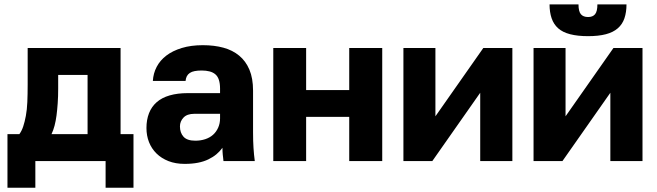

<svg xmlns="http://www.w3.org/2000/svg" viewBox="-20 -755 3081 900"><path d="M15 125H145.7V0H475V125H605.7V-126.3H545.2V-530H109.7V-360Q109.7 -312.8 108.1 -276.7Q106.5 -240.5 101.2 -211.9Q95.8 -183.3 88.8 -162.2Q81.8 -141.1 70.8 -126.3H15ZM221.5 -126.3Q230.2 -144.7 235.8 -166.1Q241.4 -187.5 244.9 -213.6Q248.3 -239.7 250.5 -271.2Q252.7 -302.8 252.7 -340V-403.7H390.5V-126.3Z M845.7 13.2Q880.5 13.2 907.8 7.8Q935.2 2.5 956.8 -8Q978.5 -18.5 994.7 -32.1Q1010.8 -45.7 1022.7 -62.2Q1022.7 -53.3 1023.1 -45.2Q1023.5 -37 1024.2 -30.1Q1025 -23.2 1025.8 -16.2Q1026.6 -9.3 1027.5 0H1174.3Q1170.3 -30 1168.3 -61.5Q1166.2 -93 1166.2 -135V-330Q1166.2 -388.3 1149.1 -428.5Q1132 -468.8 1101.1 -494.2Q1070.3 -519.7 1027.4 -531.4Q984.5 -543.2 930.5 -543.2Q875.2 -543.2 832 -530Q788.8 -516.8 759.7 -494.5Q730.5 -472.2 714.5 -441.7Q698.5 -411.2 696.5 -375.5H849.8Q851 -388.2 855.7 -397.5Q860.5 -406.8 869.7 -413Q878.8 -419.2 892.8 -421.8Q906.7 -424.5 925.5 -424.5Q946 -424.5 962.1 -420.3Q978.2 -416.2 989.3 -406.8Q1000.5 -397.5 1006 -380.6Q1011.5 -363.6 1011.5 -340V-318.5H861Q812.2 -318.5 775.4 -307.8Q738.7 -297.2 714.6 -276.1Q690.5 -255 678.5 -224.3Q666.5 -193.7 666.5 -155Q666.5 -119 678.5 -88.7Q690.5 -58.3 713.4 -35.7Q736.4 -13 769.6 0.1Q802.8 13.2 845.7 13.2ZM895.5 -95.5Q856.9 -95.5 840.2 -114.2Q823.5 -132.8 823.5 -162.5Q823.5 -186.3 840.3 -203.9Q857 -221.5 890.5 -221.5H1011.5V-200Q1011.5 -176.4 1002.6 -156.5Q993.7 -136.5 978.4 -123Q963.1 -109.5 941.8 -102.5Q920.5 -95.5 895.5 -95.5Z M1261 0H1415V-207.3H1617V0H1771.7V-530H1617V-332.7H1415V-530H1261Z M1871 0H2006.5L2231 -320.2V0H2381.7V-530H2245.5L2021 -209.8V-530H1871Z M2481 0H2616.5L2841 -320.2V0H2991.7V-530H2855.5L2631 -209.8V-530H2481ZM2736.5 -585.5Q2785.3 -585.5 2819.8 -594.5Q2854.2 -603.5 2875.8 -622.3Q2897.5 -641.1 2907.1 -669.5Q2916.7 -697.9 2916.7 -734.5H2780.3Q2780.3 -701.5 2769.4 -688.3Q2758.5 -675.2 2736.7 -675.2Q2714.2 -675.2 2702.9 -688.3Q2691.7 -701.5 2691.7 -734.5H2556Q2556 -697.9 2565.7 -669.5Q2575.4 -641.1 2596.5 -622.3Q2617.7 -603.5 2652.8 -594.5Q2687.9 -585.5 2736.5 -585.5Z"/></svg>

Font: Golos Text VF
Style: Regular
Weight: 400
Designer: A.Korolkova, Vitaly Kuzmin
Foundry: ParaType Ltd
Version: Version 2.005